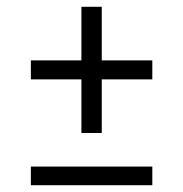

<svg xmlns="http://www.w3.org/2000/svg" viewBox="-20 -546 540 566"><path d="M220 -154V-312H71V-368H220V-526H280V-368H429V-312H280V-154ZM71 0V-55H429V0Z"/></svg>

Font: Iosevka Curly Slab Light
Style: Regular
Weight: 300
Monospace: yes
Designer: Belleve Invis
Foundry: Belleve Invis
Version: Version 22.1.2; ttfautohint (v1.8.4)